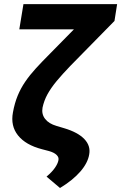

<svg xmlns="http://www.w3.org/2000/svg" viewBox="-20 -748 605 959"><path d="M473.2 -727.5H565L551.8 -643.4L331.1 -418.6Q291.1 -377.1 262.7 -342.8Q234.4 -308.6 217 -276.9Q199.7 -245.2 192.4 -210.2Q186.8 -178 205.3 -154.1Q223.7 -130.2 262.7 -118.9L300.6 -107.6Q368.8 -87.3 401.1 -53.6Q433.4 -19.9 425.6 23Q418.7 65.8 381.1 109.1Q343.5 152.3 279.7 191L212.5 134.2Q240.1 110.9 254.3 90.2Q268.6 69.4 271.7 53.1Q275.4 38.3 262.8 25.9Q250.2 13.6 224.4 6.4L189.6 -2.7Q108.4 -23.8 70.2 -71.4Q31.9 -119 44.7 -186.9Q53.1 -233.2 68.3 -270.1Q83.5 -307 106.1 -340Q128.6 -373 159.3 -406.6Q190 -440.1 229.5 -479.7ZM97.1 -727.5H498.2L477.9 -601.4H76.4Z"/></svg>

Font: Inter Tight
Style: Italic
Weight: 400
Italic angle: -9.39999°
Designer: Rasmus Andersson
Foundry: rsms
Version: Version 3.002